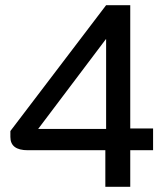

<svg xmlns="http://www.w3.org/2000/svg" viewBox="-20 -720 636 740"><path d="M386 -141H87Q20 -141 20 -192V-215L389 -700H482V-225H570V-141H482V0H386ZM389 -223V-569H388L127 -223Z"/></svg>

Font: Bai Jamjuree Medium
Style: Regular
Weight: 500
Version: Version 1.000; ttfautohint (v1.6)